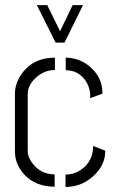

<svg xmlns="http://www.w3.org/2000/svg" viewBox="-20 -739 465 760"><path d="M126 -718.8H167L217.8 -615.2L267.6 -718.8H308.6L235.4 -570.3H200.2ZM39.1 -139.6Q39.1 -86.9 79.1 -44.9Q124 0 196.3 0V-48.8Q138.7 -48.8 105.5 -96.7Q89.8 -119.1 89.8 -139.6V-366.2Q89.8 -405.3 127.9 -436.5Q159.2 -461.9 197.3 -461.9V-510.7Q107.4 -510.7 61.5 -440.4Q39.1 -404.3 39.1 -369.1ZM240.2 -460.9Q290 -460.9 318.4 -419.9Q334 -397.5 336.9 -368.2V-350.6L385.7 -368.2Q385.7 -437.5 329.1 -480.5Q289.1 -510.7 240.2 -510.7ZM239.3 1Q308.6 1 358.4 -50.8Q397.5 -91.8 396.5 -142.6L348.6 -161.1Q348.6 -159.2 348.1 -152.8Q347.7 -146.5 347.7 -144.5Q340.8 -88.9 290 -60.5Q265.6 -47.9 239.3 -47.9Z"/></svg>

Font: Post No Bills Jaffna
Style: Regular
Weight: 400
Designer: Kosala Senevirathne, Siva Puranthara, Lasantha Premarathna, Tharique Azeez
Foundry: Mooniak
Version: Version 1.220 ; ttfautohint (v1.6)